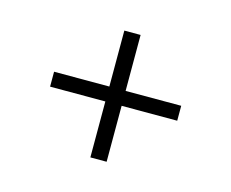

<svg xmlns="http://www.w3.org/2000/svg" viewBox="-64 -631 658 547"><g transform="rotate(15 265.0 -357.0)"><path d="M289 -544H241V-379H78V-335H241V-170H289V-335H453V-379H289Z"/></g></svg>

Font: Glow Sans SC Normal Light
Style: Regular
Weight: 300
Designer: Ryoko NISHIZUKA (kana, bopomofo & ideographs); Paul D. Hunt (Latin, Greek & Cyrillic); Sandoll Communications, Soo-young
Version: Version 0.93